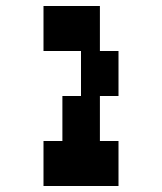

<svg xmlns="http://www.w3.org/2000/svg" viewBox="-20 -1050 540 640"><path d="M125 -430V-580H188V-730H250V-880H125V-1030H313V-880H375V-730H313V-580H375V-430Z"/></svg>

Font: 2P VHS
Style: Regular
Weight: 400
Designer: CodeMan38
Foundry: CodeMan38
Version: Version 3.000